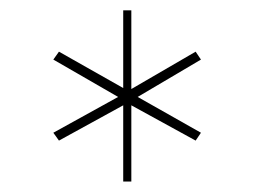

<svg xmlns="http://www.w3.org/2000/svg" viewBox="-20 -697 489 369"><path d="M216.8 -348.1V-494.6L93.3 -426.8L82.5 -441.9L207 -510.7L82.5 -582.5L93.3 -597.7L216.8 -527.8V-677.2H232.4V-525.9L356 -597.7L366.2 -582.5L244.6 -510.7L366.2 -441.9L356 -426.8L232.4 -494.6V-348.1Z"/></svg>

Font: Elstob ExtraLight
Style: Regular
Weight: 200
Designer: Peter S. Baker
Version: Version 1.015